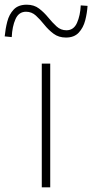

<svg xmlns="http://www.w3.org/2000/svg" viewBox="-73 -798 393 818"><path d="M105 0V-527H141V0ZM208 -638Q177 -638 155 -654.5Q133 -671 115.5 -693Q98 -715 80 -731.5Q62 -748 38 -748Q7 -748 -7 -716.5Q-21 -685 -23 -640L-53 -643Q-50 -675 -42 -706Q-34 -737 -14.5 -757.5Q5 -778 41 -778Q72 -778 93.5 -761.5Q115 -745 132.5 -723.5Q150 -702 168 -685.5Q186 -669 210 -669Q241 -669 255 -700.5Q269 -732 271 -775L300 -773Q298 -742 290 -711Q282 -680 262.5 -659Q243 -638 208 -638Z"/></svg>

Font: Noto Sans JP
Style: Regular
Weight: 100
Designer: Ryoko NISHIZUKA 西塚涼子 (kana, bopomofo & ideographs); Paul D. Hunt (Latin, Greek & Cyrillic); Sandoll Communications 산돌커뮤니
Foundry: Adobe
Version: Version 2.004;hotconv 1.0.118;makeotfexe 2.5.65603